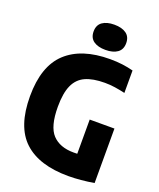

<svg xmlns="http://www.w3.org/2000/svg" viewBox="-172 -1061 972 1174"><g transform="rotate(20 314.0 -474.0)"><path d="M417 9.5Q225.5 9.5 127.8 -81.5Q30 -172.5 30 -370Q30 -565.5 129.2 -657.8Q228.5 -750 413.5 -750Q458.5 -750 494.5 -745.2Q530.5 -740.5 565.5 -731.5V-585.5Q531 -593.5 499.2 -598.2Q467.5 -603 433 -603Q356 -603 307.2 -581Q258.5 -559 235.2 -507.5Q212 -456 212 -367.5Q212 -239 260 -188Q308 -137 398 -137Q410 -137 422 -137.5V-360H583V-5.5Q541 1.5 498.2 5.5Q455.5 9.5 417 9.5ZM366 -793Q317 -793 288.5 -813.2Q260 -833.5 260 -875Q260 -916.5 288.5 -936.8Q317 -957 366 -957Q415 -957 443.5 -936.8Q472 -916.5 472 -875Q472 -833.5 443.5 -813.2Q415 -793 366 -793Z"/></g></svg>

Font: Encode Sans Condensed Condensed ExtraBold
Style: Regular
Weight: 800
Width: 3
Designer: Multiple Designers
Foundry: Impallari Type
Version: Version 3.000; ttfautohint (v1.8.3) -l 8 -r 50 -G 200 -x 14 